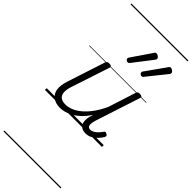

<svg xmlns="http://www.w3.org/2000/svg" viewBox="-446 -1024 1539 1539"><g transform="rotate(45 323.0 -255.0)"><path d="M186 17Q139 17 107 -4.5Q75 -26 67 -68.5Q59 -111 80 -175L184 -494Q189 -506 195 -510.5Q201 -515 215 -515Q232 -515 238 -509Q244 -503 240 -491L133 -167Q119 -125 121 -94.5Q123 -64 142.5 -48.5Q162 -33 200 -33Q228 -33 260.5 -45.5Q293 -58 327 -85.5Q361 -113 393.5 -156.5Q426 -200 455 -262L530 -495Q534 -508 540 -512Q546 -516 559 -516Q576 -516 582.5 -510.5Q589 -505 585 -493L461 -113Q453 -87 452 -68Q451 -49 459 -40Q467 -31 483 -31Q499 -31 515 -40.5Q531 -50 544.5 -64.5Q558 -79 568 -93Q572 -101 579 -104Q586 -107 597 -100Q608 -94 609 -86.5Q610 -79 605 -71Q593 -51 574.5 -31Q556 -11 531 3Q506 17 476 17Q452 17 435.5 9Q419 1 410 -13.5Q401 -28 400 -49Q399 -70 404 -97L415 -132Q387 -90 357 -61Q327 -32 296.5 -15Q266 2 238 9.5Q210 17 186 17ZM311 -625Q305 -625 296.5 -631Q288 -637 288 -645Q288 -649 289.5 -653Q291 -657 295 -663L406 -825Q410 -833 415 -836.5Q420 -840 426 -840Q432 -840 440 -836Q448 -832 454 -825.5Q460 -819 460 -811Q460 -806 457.5 -802.5Q455 -799 452 -794L330 -636Q325 -629 320 -627Q315 -625 311 -625ZM468 -625Q462 -625 454 -631Q446 -637 446 -645Q446 -649 447 -653Q448 -657 453 -663L568 -825Q572 -833 577 -836.5Q582 -840 588 -840Q594 -840 602 -836Q610 -832 616 -825.5Q622 -819 622 -811Q622 -806 619.5 -802.5Q617 -799 614 -794L487 -636Q482 -629 477.5 -627Q473 -625 468 -625ZM0 460H646V470H0ZM0 -20H646V0H0ZM0 -505H646V-500H0ZM0 -980H646V-970H0Z"/></g></svg>

Font: Playwrite NO Guides
Style: Regular
Weight: 400
Designer: Veronika Burian, José Scaglione
Foundry: TypeTogether
Version: Version 1.003